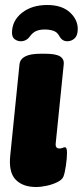

<svg xmlns="http://www.w3.org/2000/svg" viewBox="-20 -740 331 768"><path d="M124 8Q71 8 42.5 -21.5Q14 -51 21 -118L58 -483Q63 -525 141 -525H162Q203 -525 220 -514.5Q237 -504 235 -483L203 -168Q200 -146 218 -146Q224 -146 230 -148.5Q236 -151 240 -151Q248 -151 248 -129Q248 -107 243.5 -76.5Q239 -46 233 -32Q227 -20 208.5 -11Q190 -2 167 3Q144 8 124 8ZM169 -720Q227 -720 259 -691Q291 -662 291 -624Q291 -598 278.5 -586.5Q266 -575 249 -575Q239 -575 231 -580Q223 -585 216 -598Q208 -612 193 -617Q178 -622 159 -622Q139 -622 125 -616Q111 -610 100 -595Q86 -575 63 -575Q50 -575 39 -583Q28 -591 28 -609Q28 -657 67.5 -688.5Q107 -720 169 -720Z"/></svg>

Font: Asap Semi Condensed Semi Condensed Black
Style: Italic
Weight: 900
Width: 4
Italic angle: -6°
Designer: Pablo Cosgaya
Foundry: Omnibus-Type
Version: Version 3.001; ttfautohint (v1.8.4.7-5d5b)